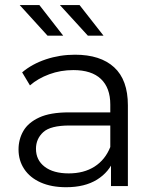

<svg xmlns="http://www.w3.org/2000/svg" viewBox="-20 -751 630 775"><path d="M428 0V-115.6L425.2 -135.5V-328.9Q425.2 -396.3 387.4 -432.2Q349.7 -468.1 275.9 -468.1Q224.7 -468.1 179 -451.3Q133.2 -434.4 100.9 -406.3L69.4 -458.9Q109.2 -492.7 165.3 -511.5Q221.4 -530.2 282.8 -530.2Q385.3 -530.2 440.7 -479.4Q496.2 -428.6 496.2 -326V0ZM246.9 4.7Q187.7 4.7 144.5 -14.4Q101.2 -33.6 78 -68.3Q54.8 -103 54.8 -147.7Q54.8 -188.6 74.3 -222.4Q93.8 -256.2 138.3 -276.8Q182.8 -297.4 258.1 -297.4H439V-244.4H260.5Q183.8 -244.4 154.5 -217.5Q125.2 -190.5 125.2 -150.4Q125.2 -104.8 160.3 -78Q195.4 -51.1 257.6 -51.1Q318.5 -51.1 361.6 -78.5Q404.7 -106 425.2 -157.6L440.8 -108.9Q421 -56.6 371.6 -25.9Q322.2 4.7 246.9 4.7ZM334.7 -607 221.8 -730.6H301.1L397.9 -607ZM171.9 -607 59.5 -730.6H138.9L235.1 -607Z"/></svg>

Font: Montserrat Thin
Style: Regular
Weight: 100
Designer: Julieta Ulanovsky
Foundry: Julieta Ulanovsky
Version: Version 9.000